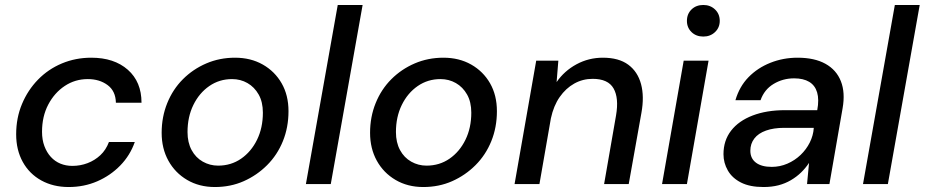

<svg xmlns="http://www.w3.org/2000/svg" viewBox="-20 -740 3718 772"><path d="M256 12Q194 12 146 -14.5Q98 -41 71.5 -89Q45 -137 45 -200Q45 -266 68.5 -322Q92 -378 133 -420Q174 -462 229 -485Q284 -508 347 -508Q439 -508 494 -459.5Q549 -411 549 -327H446Q445 -374 412.5 -398Q380 -422 333 -422Q282 -422 240.5 -394.5Q199 -367 174 -319.5Q149 -272 149 -210Q149 -178 158.5 -152.5Q168 -127 184.5 -109Q201 -91 223 -82Q245 -73 271 -73Q303 -73 332 -84Q361 -95 383.5 -116Q406 -137 418 -169H522Q503 -115 463.5 -74.5Q424 -34 371 -11Q318 12 256 12Z M844 12Q781 12 732.5 -16.5Q684 -45 657 -94Q630 -143 630 -206Q630 -270 652.5 -325.5Q675 -381 715.5 -421.5Q756 -462 809.5 -485Q863 -508 925 -508Q988 -508 1036.5 -480.5Q1085 -453 1112.5 -405Q1140 -357 1140 -293Q1140 -228 1117.5 -172.5Q1095 -117 1054 -76Q1013 -35 960 -11.5Q907 12 844 12ZM857 -74Q909 -74 949.5 -102Q990 -130 1013.5 -178Q1037 -226 1037 -287Q1037 -330 1020 -360Q1003 -390 975 -406Q947 -422 913 -422Q862 -422 821.5 -394Q781 -366 757.5 -318Q734 -270 734 -209Q734 -167 750.5 -136.5Q767 -106 795.5 -90Q824 -74 857 -74Z M1210 0 1338 -720H1438L1310 0Z M1682 12Q1619 12 1570.5 -16.5Q1522 -45 1495 -94Q1468 -143 1468 -206Q1468 -270 1490.5 -325.5Q1513 -381 1553.5 -421.5Q1594 -462 1647.5 -485Q1701 -508 1763 -508Q1826 -508 1874.5 -480.5Q1923 -453 1950.5 -405Q1978 -357 1978 -293Q1978 -228 1955.5 -172.5Q1933 -117 1892 -76Q1851 -35 1798 -11.5Q1745 12 1682 12ZM1695 -74Q1747 -74 1787.5 -102Q1828 -130 1851.5 -178Q1875 -226 1875 -287Q1875 -330 1858 -360Q1841 -390 1813 -406Q1785 -422 1751 -422Q1700 -422 1659.5 -394Q1619 -366 1595.5 -318Q1572 -270 1572 -209Q1572 -167 1588.5 -136.5Q1605 -106 1633.5 -90Q1662 -74 1695 -74Z M2049 0 2136 -496H2225L2218 -410Q2249 -455 2298 -481.5Q2347 -508 2404 -508Q2468 -508 2506 -480Q2544 -452 2557.5 -402Q2571 -352 2559 -286L2508 0H2409L2457 -276Q2469 -346 2447 -384.5Q2425 -423 2363 -423Q2323 -423 2289 -404Q2255 -385 2230.5 -350Q2206 -315 2195 -264L2149 0Z M2642 0 2729 -496H2829L2742 0ZM2808 -593Q2779 -593 2760.5 -611Q2742 -629 2742 -656Q2742 -684 2760.5 -702Q2779 -720 2808 -720Q2836 -720 2855 -702Q2874 -684 2874 -656Q2874 -629 2855 -611Q2836 -593 2808 -593Z M3050 12Q2995 12 2959.5 -6Q2924 -24 2906.5 -54.5Q2889 -85 2889 -120Q2889 -175 2919.5 -214.5Q2950 -254 3006 -275.5Q3062 -297 3136 -297H3266Q3274 -340 3265.5 -368.5Q3257 -397 3233.5 -411Q3210 -425 3173 -425Q3128 -425 3090.5 -402.5Q3053 -380 3038 -337H2937Q2953 -392 2989.5 -429.5Q3026 -467 3077.5 -487.5Q3129 -508 3187 -508Q3255 -508 3299 -483.5Q3343 -459 3361 -413.5Q3379 -368 3368 -305L3315 0H3225L3233 -85Q3219 -64 3201 -46.5Q3183 -29 3160 -15.5Q3137 -2 3110 5Q3083 12 3050 12ZM3083 -69Q3116 -69 3146 -82Q3176 -95 3199 -117Q3222 -139 3236 -167Q3250 -195 3252 -225V-226H3133Q3091 -226 3060 -215Q3029 -204 3013 -183Q2997 -162 2997 -134Q2997 -103 3019.5 -86Q3042 -69 3083 -69Z M3450 0 3578 -720H3678L3550 0Z"/></svg>

Font: DM Sans 24pt Medium
Style: Italic
Weight: 500
Italic angle: -10°
Designer: Colophon Foundry, Jonny Pinhorn
Foundry: Colophon Foundry
Version: Version 4.004;gftools[0.9.30]